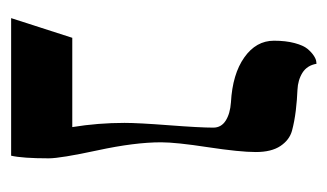

<svg xmlns="http://www.w3.org/2000/svg" viewBox="-146 -456 608 357"><g transform="rotate(90 158.5 -277.0)"><path d="M244.1 -272Q244.1 -223.1 259 -154.1Q273.9 -85 273.9 -63Q273.9 -14.6 269 6.8H13.2L49.8 -106.9H215.8Q208 -154.8 208 -204.1Q208 -229.5 212.4 -286.9Q216.8 -344.2 216.8 -369.1Q216.8 -383.8 203.9 -392.1Q190.9 -400.4 169.9 -401.9Q117.2 -404.8 86.2 -426.8Q55.2 -448.7 55.2 -481.9Q55.2 -503.9 59.6 -520.3Q64 -536.6 70.3 -544.2Q76.7 -551.8 83 -555.9Q89.4 -560.1 93.8 -560.5L98.1 -561Q101.1 -543.5 114.7 -534.9Q128.4 -526.4 146.5 -525.6Q164.6 -524.9 185.1 -522.5Q205.6 -520 222.7 -515.4Q239.7 -510.7 251 -493.9Q262.2 -477.1 262.2 -448.2Q262.2 -418.5 253.2 -359.1Q244.1 -299.8 244.1 -272Z"/></g></svg>

Font: Linear Smooth Low Contrast
Style: Regular
Weight: 500
Designer: Philipp H. Poll, Flanker
Foundry: Philipp H. Poll, reworked by Flanker
Version: Version 1.010 | FøM Fix